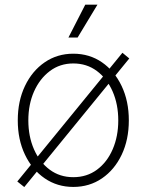

<svg xmlns="http://www.w3.org/2000/svg" viewBox="-20 -775 616 807"><path d="M288.1 10.7Q220.7 10.7 168 -25.4Q115.2 -61.5 85 -124.8Q54.7 -188 54.7 -269Q54.7 -350.6 85 -413.8Q115.2 -477.1 168 -513.2Q220.7 -549.3 288.1 -549.3Q356 -549.3 408.4 -513.2Q460.9 -477.1 491.2 -413.6Q521.5 -350.1 521.5 -269Q521.5 -188 491.5 -124.8Q461.4 -61.5 408.7 -25.4Q356 10.7 288.1 10.7ZM288.1 -30.3Q345.2 -30.3 387.7 -61.8Q430.2 -93.3 453.6 -147.5Q477.1 -201.7 477.1 -269Q477.1 -336.4 453.4 -390.6Q429.7 -444.8 387.2 -476.6Q344.7 -508.3 288.1 -508.3Q231.9 -508.3 189.5 -476.3Q147 -444.3 123 -390.4Q99.1 -336.4 99.1 -269Q99.1 -201.7 122.8 -147.5Q146.5 -93.3 189 -61.8Q231.4 -30.3 288.1 -30.3ZM82 11.2 52.7 -12.2 494.6 -553.2 523.4 -529.3ZM267.6 -617.2 338.4 -755.4H389.6L306.2 -617.2Z"/></svg>

Font: Inter 17pt ExtraLight
Style: Regular
Weight: 250
Version: Version 4.001;git-66647c0bb